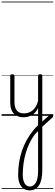

<svg xmlns="http://www.w3.org/2000/svg" viewBox="-20 -1435 680 2379"><path d="M474 100Q488 87 504 71.5Q520 56 537.5 40.5Q555 25 571.5 10.5Q588 -4 603 -15Q611 -21 619.5 -19Q628 -17 633 -9.5Q638 -2 637.5 7Q637 16 627 24Q613 36 596 51.5Q579 67 560 84Q541 101 522.5 117.5Q504 134 490 148ZM348 924Q303 924 271 901.5Q239 879 222 836.5Q205 794 205 733Q205 652 217 577Q229 502 252.5 432.5Q276 363 312 298.5Q348 234 396 175Q409 160 423 145.5Q437 131 452 117V-96Q437 -63 415.5 -41Q394 -19 370 -6Q346 7 320.5 12.5Q295 18 270 18Q222 18 185 -1.5Q148 -21 127.5 -61.5Q107 -102 107 -166V-496Q107 -505 113 -509.5Q119 -514 132 -514Q146 -514 152.5 -509.5Q159 -505 159 -496V-171Q159 -127 171.5 -95.5Q184 -64 210 -47Q236 -30 277 -30Q306 -30 333 -39Q360 -48 383 -66.5Q406 -85 424 -115Q442 -145 452 -186V-496Q452 -506 458.5 -510.5Q465 -515 479 -515Q492 -515 498 -510.5Q504 -506 504 -496V675Q504 737 493.5 784Q483 831 463 862Q443 893 414 908.5Q385 924 348 924ZM351 876Q374 876 392.5 863.5Q411 851 424.5 827.5Q438 804 445 767.5Q452 731 452 682V190Q441 200 431 210Q421 220 411 231Q374 280 346 338Q318 396 299.5 459.5Q281 523 271.5 592Q262 661 262 732Q262 777 272.5 809Q283 841 303 858.5Q323 876 351 876ZM0 895H640V905H0ZM0 -20H640V0H0ZM0 -505H640V-500H0ZM0 -1415H640V-1405H0Z"/></svg>

Font: Playwrite BE WAL Guides
Style: Regular
Weight: 400
Designer: Veronika Burian, José Scaglione
Foundry: TypeTogether
Version: Version 1.003